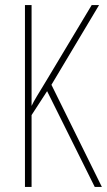

<svg xmlns="http://www.w3.org/2000/svg" viewBox="-20 -734 420 754"><path d="M380 0 182 -401 369 -714H340L160 -414C132 -368 112 -336 104 -318V-714H78V0H104V-282L165 -376L352 0Z"/></svg>

Font: Noto Sans Devanagari ExtraCondensed Thin
Style: Regular
Weight: 100
Width: 2
Designer: Jelle Bosma - Monotype Design Team
Foundry: Monotype Imaging Inc.
Version: Version 2.004